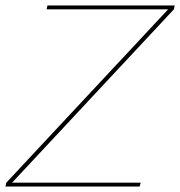

<svg xmlns="http://www.w3.org/2000/svg" viewBox="-49 -680 657 700"><path d="M-29 0 -26 -14 564 -646H121L124 -660H588L585 -646L-5 -14H464L460 0Z"/></svg>

Font: Work Sans Thin
Style: Italic
Weight: 250
Italic angle: -13°
Designer: Wei Huang
Foundry: Wei Huang
Version: Version 2.012